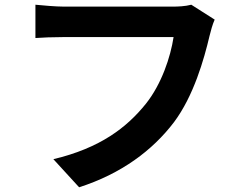

<svg xmlns="http://www.w3.org/2000/svg" viewBox="-20 -749 1040 813"><path d="M889 -666 790 -729C764 -722 732 -721 712 -721C656 -721 324 -721 250 -721C217 -721 160 -726 130 -729V-588C156 -590 204 -592 249 -592C324 -592 655 -592 715 -592C702 -507 664 -393 598 -310C517 -209 404 -122 206 -75L315 44C493 -13 626 -112 717 -232C800 -343 844 -498 867 -596C872 -617 880 -646 889 -666Z"/></svg>

Font: Noto Sans TC
Style: Bold
Weight: 700
Designer: Ryoko NISHIZUKA 西塚涼子 (kana, bopomofo & ideographs); Paul D. Hunt (Latin, Greek & Cyrillic); Sandoll Communications 산돌커뮤니
Foundry: Adobe
Version: Version 2.004;hotconv 1.0.118;makeotfexe 2.5.65603